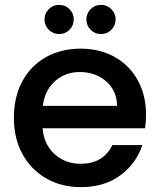

<svg xmlns="http://www.w3.org/2000/svg" viewBox="-20 -760 657 789"><path d="M576 -233H155Q160 -167 204 -127Q248 -87 312 -87Q404 -87 442 -164H565Q540 -88 474.5 -39.5Q409 9 312 9Q233 9 170.5 -26.5Q108 -62 72.5 -126.5Q37 -191 37 -276Q37 -361 71.5 -425.5Q106 -490 168.5 -525Q231 -560 312 -560Q390 -560 451 -526Q512 -492 546 -430.5Q580 -369 580 -289Q580 -258 576 -233ZM461 -325Q460 -388 416 -426Q372 -464 307 -464Q248 -464 206 -426.5Q164 -389 156 -325ZM163 -680Q163 -705 180.5 -722.5Q198 -740 223 -740Q248 -740 265.5 -722.5Q283 -705 283 -680Q283 -655 265.5 -637.5Q248 -620 223 -620Q198 -620 180.5 -637.5Q163 -655 163 -680ZM335 -680Q335 -705 352.5 -722.5Q370 -740 395 -740Q420 -740 437.5 -722.5Q455 -705 455 -680Q455 -655 437.5 -637.5Q420 -620 395 -620Q370 -620 352.5 -637.5Q335 -655 335 -680Z"/></svg>

Font: Poppins-tnum Medium
Style: Regular
Weight: 500
Designer: Ninad Kale (Devanagari), Jonny Pinhorn (Latin)
Foundry: Indian Type Foundry
Version: Version 4.004